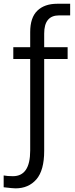

<svg xmlns="http://www.w3.org/2000/svg" viewBox="-49 -779 403 1032"><path d="M-29.3 164.1Q-8.8 168 20.5 168Q113.3 168 113.3 30.3V-461.9H22.5V-525.4H113.3V-606.4Q113.3 -684.6 151.9 -721.7Q190.4 -758.8 258.8 -758.8H328.1V-696.3H268.6Q188.5 -696.3 188.5 -598.6V-525.4H314.5V-461.9H188.5V32.2Q188.5 136.7 146.5 185.1Q104.5 233.4 34.2 233.4Q20.5 233.4 -29.3 227.5Z"/></svg>

Font: Batunionen A1
Style: Regular
Weight: 400
Designer: HanYang I&C Co.,Ltd.
Foundry: HanYang I&C Co.,Ltd.
Version: Version 2.50; ttfautohint (v1.6)